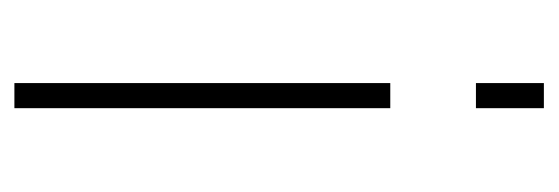

<svg xmlns="http://www.w3.org/2000/svg" viewBox="-268 -488 757 260"><g transform="rotate(-90 110.0 -358.5)"><path d="M127 -208H93V-717H127ZM127 0H93V-92H127Z"/></g></svg>

Font: Raleway
Style: ExtraLight
Weight: 200
Designer: Matt McInerney, Pablo Impallari, Rodrigo Fuenzalida
Foundry: Matt McInerney, Pablo Impallari, Rodrigo Fuenzalida
Version: Version 2.001